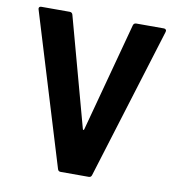

<svg xmlns="http://www.w3.org/2000/svg" viewBox="-79 -772 780 844"><g transform="rotate(10 311.0 -350.0)"><path d="M234 -10 28 -686 27 -690Q27 -700 38 -700H164Q175 -700 178 -690L311 -202Q312 -199 314 -199Q316 -199 317 -202L448 -690Q451 -700 462 -700H585Q591 -700 594 -696Q597 -692 595 -686L386 -10Q383 0 373 0H247Q237 0 234 -10Z"/></g></svg>

Font: UMi
Style: Bold
Weight: 700
Designer: Peter Middis
Foundry: We Are UMi
Version: Version 1.0